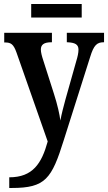

<svg xmlns="http://www.w3.org/2000/svg" viewBox="-20 -699 537 954"><path d="M135 -612H386V-679H135ZM26 235H39C206 235 237 189 297 -3L428 -416C446 -475 462 -489 495 -489H497V-536H312V-489H316C352 -487 370 -479 370 -452C370 -436 365 -415 360 -399L305 -204C296 -170 286 -134 280 -100C276 -131 266 -177 248 -233L195 -399C188 -420 183 -439 183 -453C183 -476 197 -489 235 -489H238V-536H1V-488H5C34 -488 47 -480 62 -438L217 4C187 113 143 182 26 182Z"/></svg>

Font: Noto Serif Condensed Semi
Style: Regular
Weight: 600
Width: 3
Designer: Monotype Design Team
Foundry: Monotype Imaging Inc.
Version: Version 1.002